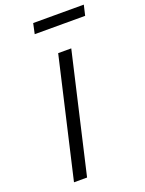

<svg xmlns="http://www.w3.org/2000/svg" viewBox="-164 -970 789 1048"><g transform="rotate(-20 230.0 -446.5)"><path d="M153 -833 166 -893H460L446 -833ZM78 0 238 -692H314L154 0Z"/></g></svg>

Font: TitilliumWebItalic
Style: Italic
Weight: 400
Italic angle: -13°
Version: Version 1.001;PS 57.000;hotconv 1.0.70;makeotf.lib2.5.55311